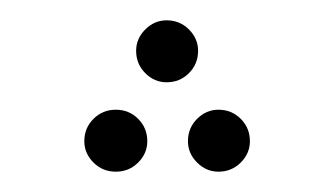

<svg xmlns="http://www.w3.org/2000/svg" viewBox="-20 -191 329 189"><path d="M144 -110Q132 -110 123 -119Q114 -128 114 -141Q114 -153 123 -162Q132 -171 144 -171Q157 -171 166 -162Q175 -153 175 -141Q175 -128 166 -119Q157 -110 144 -110ZM94 -22Q81 -22 72 -31Q63 -40 63 -52Q63 -65 72 -74Q81 -83 94 -83Q107 -83 116 -74Q125 -65 125 -52Q125 -40 116 -31Q107 -22 94 -22ZM195 -22Q183 -22 174 -31Q165 -40 165 -52Q165 -65 174 -74Q183 -83 195 -83Q208 -83 217 -74Q226 -65 226 -52Q226 -40 217 -31Q208 -22 195 -22Z"/></svg>

Font: Noto Sans Arabic UI XCn XLt
Style: Regular
Weight: 200
Width: 2
Designer: Monotype Design Team, Nadine Chahine and Nizar Qandah
Foundry: Monotype Imaging Inc.
Version: Version 2.010; ttfautohint (v1.8.4.7-5d5b)